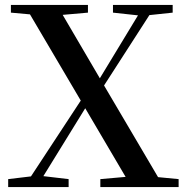

<svg xmlns="http://www.w3.org/2000/svg" viewBox="-20 -755 755 775"><path d="M436 -704 537 -693 383 -439 233 -695 335 -704V-735H24V-704L101 -697L306 -349L105 -43L13 -32V0H257V-32L155 -44L324 -318L487 -41L385 -32V0H701V-32L618 -40L400 -410L583 -694L677 -704V-735H436Z"/></svg>

Font: Noto Serif CJK JP SemiBold
Style: Regular
Weight: 600
Designer: Ryoko NISHIZUKA 西塚涼子 (kana & ideographs); Frank Grießhammer (Latin, Greek & Cyrillic); Wenlong ZHANG 张文龙 (bopomofo); San
Foundry: Adobe
Version: Version 2.001;hotconv 1.1.0;makeotfexe 2.6.0